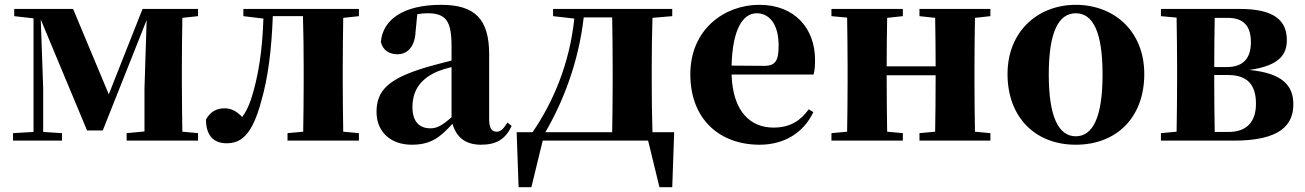

<svg xmlns="http://www.w3.org/2000/svg" viewBox="-20 -583 5410 796"><path d="M801 -516V-546H571L431 -192L283 -546H39V-516L119 -507V-36L34 -31V0H237V-31L159 -36V-218L149 -502L341 -42H406L588 -500L579 -216V-38L505 -31V0H801V-31L736 -37C735 -95 734 -182 734 -238V-308C734 -364 735 -451 736 -509Z M1468 -516V-546H989V-516L1072 -506C1068 -374 1051 -265 1021 -172C1010 -140 998 -116 984 -98C961 -122 939 -134 911 -134C878 -134 850 -119 834 -87C834 -20 867 11 919 11C979 11 1025 -22 1063 -163C1091 -259 1106 -377 1111 -516H1236C1238 -458 1239 -366 1239 -308V-238C1239 -182 1238 -95 1237 -37L1172 -31V0H1468V-31L1403 -37C1402 -95 1401 -182 1401 -238V-308C1401 -364 1402 -451 1403 -509Z M1852 -97C1815 -64 1792 -51 1765 -51C1718 -51 1690 -79 1690 -139C1690 -212 1727 -259 1797 -288C1809 -293 1829 -299 1852 -305ZM1638 -504 1654 -510ZM2084 -75C2065 -45 2054 -37 2039 -37C2020 -37 2008 -50 2008 -88V-357C2008 -502 1951 -563 1809 -563C1654 -563 1567 -503 1559 -409C1567 -376 1592 -358 1628 -358C1666 -358 1700 -385 1703 -453L1710 -524C1725 -527 1738 -528 1752 -528C1828 -528 1852 -497 1852 -393V-332C1817 -323 1782 -314 1754 -306C1593 -259 1541 -210 1541 -119C1541 -35 1601 17 1687 17C1767 17 1805 -14 1856 -70C1871 -16 1908 17 1974 17C2038 17 2076 -6 2101 -61Z M2241 -35C2314 -160 2379 -325 2400 -511H2518C2519 -453 2520 -365 2520 -308V-238C2520 -181 2519 -93 2518 -35ZM2685 -35C2683 -93 2682 -181 2682 -238V-308C2682 -364 2683 -450 2685 -509L2767 -516V-546H2273V-516L2361 -506C2341 -315 2271 -156 2188 -35H2122L2130 193H2183L2230 0H2667L2714 193H2767L2775 -35Z M3013 -311C3017 -466 3062 -528 3117 -528C3170 -528 3208 -482 3208 -395C3208 -333 3196 -310 3149 -310ZM3333 -130C3300 -84 3257 -54 3187 -54C3093 -54 3018 -118 3013 -274H3353C3358 -293 3359 -310 3359 -335C3359 -462 3278 -563 3128 -563C2985 -563 2842 -463 2842 -275C2842 -88 2964 17 3129 17C3231 17 3311 -32 3352 -118Z M4086 -516V-546H3792V-516L3857 -509C3858 -454 3859 -371 3859 -308H3656C3656 -371 3657 -454 3658 -509L3723 -516V-546H3427V-516L3492 -510C3493 -451 3494 -364 3494 -308V-238C3494 -182 3493 -95 3492 -37L3427 -31V0H3723V-31L3658 -37C3657 -95 3656 -186 3656 -271H3859C3859 -186 3858 -95 3857 -37L3792 -31V0H4086V-31L4022 -37C4021 -95 4020 -182 4020 -238V-308C4020 -364 4021 -451 4022 -509Z M4440 17C4610 17 4724 -97 4724 -276C4724 -455 4598 -563 4440 -563C4283 -563 4157 -453 4157 -276C4157 -100 4269 17 4440 17ZM4440 -18C4368 -18 4328 -100 4328 -274C4328 -449 4368 -528 4440 -528C4512 -528 4551 -449 4551 -274C4551 -100 4512 -18 4440 -18Z M5016 -36C5015 -94 5014 -181 5014 -238V-272H5071C5152 -272 5187 -231 5187 -153C5187 -77 5148 -36 5073 -36ZM5069 -509C5137 -509 5166 -474 5166 -408C5166 -341 5134 -305 5066 -305H5014C5014 -372 5015 -454 5016 -509ZM4793 -546V-516L4858 -510C4859 -451 4860 -364 4860 -308V-238C4860 -182 4859 -95 4858 -37L4793 -31V0H5095C5288 0 5342 -65 5342 -151C5342 -228 5297 -280 5159 -293C5289 -311 5315 -361 5315 -417C5315 -497 5264 -546 5120 -546Z"/></svg>

Font: Noto Serif TC Black
Style: Regular
Weight: 900
Version: Version 1.001;PS 1.001;hotconv 16.6.54;makeotf.lib2.5.65590